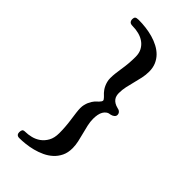

<svg xmlns="http://www.w3.org/2000/svg" viewBox="-311 -920 1177 1177"><g transform="rotate(45 277.0 -332.0)"><path d="M453.1 -342.8Q453.1 -333 444.6 -325.4Q436 -317.9 423.3 -314.9Q406.7 -313.5 395.5 -305.7Q384.3 -297.9 377.2 -285.4Q370.1 -272.9 366.9 -256.3Q363.8 -239.7 363.8 -221.2Q363.8 -194.8 369.9 -167.7Q376 -140.6 383.3 -113.3Q390.6 -85.9 396.7 -58.3Q402.8 -30.8 402.8 -3.9Q402.8 34.7 388.9 63.5Q375 92.3 352.3 113Q329.6 133.8 300.3 147.5Q271 161.1 240.5 168.9Q210 176.8 180.4 179.9Q150.9 183.1 127.4 183.1Q114.7 183.1 108.2 176.5Q101.6 169.9 101.6 158.2Q101.6 144.5 106 137.2Q110.4 129.9 127.4 129.9Q149.9 129.9 176.8 123.3Q203.6 116.7 226.3 100.6Q249 84.5 264.4 57.1Q279.8 29.8 279.8 -12.2Q279.8 -36.6 277.8 -64.5Q275.9 -92.3 272 -118.7Q267.6 -150.4 264.6 -173.8Q261.7 -197.3 261.7 -211.9Q261.7 -227.1 264.9 -240.7Q268.1 -254.4 273.2 -265.9Q278.3 -277.3 284.2 -286.6Q290 -295.9 295.4 -301.8Q298.3 -305.2 304 -310.3Q309.6 -315.4 315.2 -321Q320.8 -326.7 324.7 -332.5Q328.6 -338.4 328.6 -342.8Q328.6 -346.7 325.2 -351.6Q321.8 -356.4 316.9 -361.6Q312 -366.7 307.1 -371.3Q302.2 -376 298.8 -379.4Q293 -385.7 286.4 -395Q279.8 -404.3 274.4 -416Q269 -427.7 265.4 -441.7Q261.7 -455.6 261.7 -471.2Q261.7 -492.7 264.2 -513.4Q266.6 -534.2 270 -556.2Q275.4 -588.9 277.6 -616.9Q279.8 -645 279.8 -673.8Q279.8 -705.6 267.3 -728.3Q254.9 -751 234.4 -765.6Q213.9 -780.3 187.5 -787.1Q161.1 -793.9 133.3 -793.9Q115.7 -793.9 108.6 -801.8Q101.6 -809.6 101.6 -823.2Q101.6 -835.4 107.7 -841.3Q113.8 -847.2 133.3 -847.2Q164.1 -847.2 196 -843.3Q228 -839.4 258.1 -830.8Q288.1 -822.3 314.5 -808.3Q340.8 -794.4 360.4 -774.7Q379.9 -754.9 391.4 -728.3Q402.8 -701.7 402.8 -668Q402.8 -639.2 396.7 -611.1Q390.6 -583 383.3 -555.4Q376 -527.8 369.9 -500Q363.8 -472.2 363.8 -443.8Q363.8 -432.6 366.5 -421.6Q369.1 -410.6 376 -401.4Q382.8 -392.1 394.5 -384.8Q406.2 -377.4 424.3 -373Q436 -371.6 444.6 -363.5Q453.1 -355.5 453.1 -342.8Z"/></g></svg>

Font: Cardo
Style: Bold
Weight: 700
Designer: David J. Perry
Foundry: David J. Perry
Version: Version 1.0011